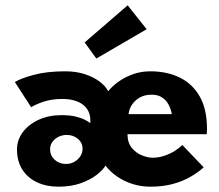

<svg xmlns="http://www.w3.org/2000/svg" viewBox="-20 -691 826 723"><path d="M199.4 12Q155 12 119.8 -4.4Q84.5 -20.8 64.2 -52.2Q44 -83.6 44 -127.9Q44 -163.9 65.8 -193.2Q87.6 -222.6 125.5 -240Q163.4 -257.4 211.9 -257.4Q244.5 -257.4 266.6 -251.7Q288.7 -246 301.8 -238.8Q314.9 -231.6 320.1 -227.4V-239Q320.1 -256.7 313.2 -271.3Q306.3 -285.9 293 -296.4Q279.6 -306.9 259.9 -312.6Q240.1 -318.4 214.2 -318.4Q174.2 -318.4 142.9 -307.6Q111.5 -296.9 97.4 -287.1L36 -382Q56 -395.1 106 -408.8Q155.9 -422.5 225.6 -422.5Q265.6 -422.5 298.5 -412Q331.4 -401.4 354.4 -384.3Q377.4 -367.2 387.4 -347.4Q401.5 -365.3 424.9 -382.5Q448.4 -399.6 479.4 -411.1Q510.4 -422.5 546.1 -422.5Q608.3 -422.5 656.4 -399.2Q704.4 -376 732 -327.9Q759.5 -279.9 759.5 -205Q759.5 -200.5 759 -195.1Q758.5 -189.6 758.5 -185.6H460.1Q460.1 -153.8 476.4 -134.1Q492.7 -114.4 514.9 -105.8Q537 -97.1 554.5 -97.1Q577.5 -97.1 598.9 -104.4Q620.4 -111.7 638 -122.7Q655.6 -133.6 666.4 -145.1L747 -60.9Q725.9 -41.7 696.9 -25Q667.9 -8.2 630.4 1.9Q592.9 12 546.1 12Q510.7 12 478.3 1.6Q445.9 -8.9 420.1 -26.9Q394.2 -45 377.4 -67.6Q368.4 -51.9 344.9 -33.2Q321.4 -14.6 284.7 -1.3Q248 12 199.4 12ZM227.4 -73.6Q245.4 -73.4 259.7 -81.5Q274.1 -89.6 282.5 -102.8Q290.9 -116 290.9 -130.2Q290.9 -153.4 273.4 -168.2Q255.9 -182.9 230.9 -182.9Q215.5 -182.9 201.1 -176.2Q186.7 -169.4 177.7 -157.2Q168.6 -145 168.6 -128.6Q168.6 -105.4 185.7 -89.6Q202.8 -73.9 227.4 -73.6ZM464.1 -261.1H627.1Q625.6 -269.6 621.6 -281.9Q617.6 -294.1 609.2 -306.2Q600.8 -318.2 586.6 -326.3Q572.5 -334.4 550.6 -334.4Q515.4 -334.4 491.6 -313.3Q467.7 -292.2 464.1 -261.1ZM342.8 -470.6 298.8 -531.2 460.7 -671 532.3 -581Z"/></svg>

Font: League Spartan Extralight
Style: Regular
Weight: 200
Foundry: The League of Moveable Type
Version: Version 2.300; ttfautohint (v1.8.3)